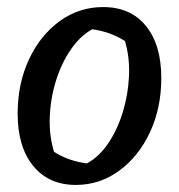

<svg xmlns="http://www.w3.org/2000/svg" viewBox="-20 -514 508 544"><path d="M195 10Q118 10 74 -44Q30 -98 30 -192Q30 -277 62 -345.5Q94 -414 149 -454Q204 -494 272 -494Q350 -494 393.5 -440.5Q437 -387 437 -293Q437 -208 405 -139.5Q373 -71 318 -30.5Q263 10 195 10ZM226 -51Q260 -69 286 -107Q312 -145 327.5 -195Q343 -245 345.5 -298Q348 -351 334 -398Q290 -425 241 -431Q207 -412 180.5 -373.5Q154 -335 138.5 -285Q123 -235 121 -182.5Q119 -130 133 -84Q173 -58 226 -51Z"/></svg>

Font: Piazzolla Medium
Style: Italic
Weight: 500
Italic angle: -11.3°
Designer: Juan Pablo del Peral
Foundry: Huerta Tipografica
Version: Version 1.330